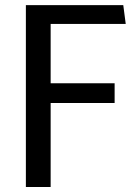

<svg xmlns="http://www.w3.org/2000/svg" viewBox="-20 -748 550 768"><path d="M482.9 -652.3H182.6V-415H438.5V-335.9H182.6V0H83.5V-727.5H473.1Z"/></svg>

Font: Coda
Style: Regular
Weight: 400
Designer: vernon adams
Foundry: vernon adams
Version: Version 2.000; ttfautohint (v0.8) -r 50 -G 200 -x